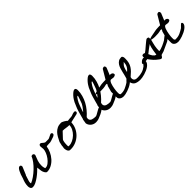

<svg xmlns="http://www.w3.org/2000/svg" viewBox="241 -1638 2715 2715"><g transform="rotate(-45 1598.5 -280.5)"><path d="M13.7 -55.7Q13.7 -89.8 21.5 -122.1Q29.3 -154.3 43 -185.5Q51.8 -218.8 62.5 -247.6Q73.2 -276.4 84.5 -297.4Q95.7 -318.4 107.4 -330.6Q119.1 -342.8 131.8 -342.8Q144.5 -342.8 150.9 -335.4Q157.2 -328.1 157.2 -315.4V-309.6L109.4 -195.3Q108.4 -193.4 104.5 -188Q100.6 -182.6 100.6 -180.7V-176.8Q98.6 -171.9 95.2 -161.1Q91.8 -150.4 87.9 -138.2Q84 -126 80.6 -115.2Q77.1 -104.5 76.2 -100.6Q74.2 -95.7 73.2 -85Q72.3 -74.2 72.3 -71.3Q72.3 -69.3 73.2 -64Q74.2 -58.6 76.2 -56.6Q113.3 -71.3 155.8 -101.1Q198.2 -130.9 237.3 -168Q276.4 -205.1 307.1 -245.6Q337.9 -286.1 352.5 -324.2Q354.5 -325.2 362.3 -327.1Q370.1 -329.1 372.1 -329.1Q373 -329.1 374.5 -329.1Q376 -329.1 377 -329.1Q386.7 -329.1 394 -320.3Q401.4 -311.5 401.4 -302.7Q401.4 -301.8 400.9 -298.8Q400.4 -295.9 400.4 -294.9Q382.8 -252.9 370.1 -214.8Q357.4 -176.8 357.4 -132.8Q357.4 -114.3 358.9 -103Q360.4 -91.8 367.2 -71.3Q368.2 -66.4 371.6 -66.4Q375 -66.4 377.9 -66.4Q407.2 -66.4 436.5 -88.9Q465.8 -111.3 489.7 -144Q513.7 -176.8 528.3 -212.9Q543 -249 543 -276.4Q543 -291 540.5 -304.2Q538.1 -317.4 538.1 -331.1Q538.1 -343.8 544.9 -353.5Q551.8 -363.3 564.5 -363.3Q573.2 -363.3 581.1 -357.9Q588.9 -352.5 596.2 -345.7Q603.5 -338.9 611.3 -333Q619.1 -327.1 628.9 -324.2Q652.3 -324.2 665.5 -324.2Q678.7 -324.2 686 -324.2Q693.4 -324.2 698.2 -325.7Q703.1 -327.1 710 -330.6Q716.8 -334 729 -339.8Q741.2 -345.7 761.7 -355.5Q762.7 -356.4 765.6 -356.4Q768.6 -356.4 769.5 -356.4Q778.3 -356.4 785.2 -350.6Q792 -344.7 792 -335Q792 -324.2 786.6 -317.9Q781.2 -311.5 773.4 -307.1Q765.6 -302.7 756.3 -299.3Q747.1 -295.9 739.3 -293.9Q716.8 -285.2 704.6 -281.7Q692.4 -278.3 686 -276.9Q679.7 -275.4 675.8 -274.9Q671.9 -274.4 664.6 -274.4Q657.2 -274.4 645 -273.9Q632.8 -273.4 610.4 -271.5Q608.4 -271.5 605 -269.5Q601.6 -267.6 600.6 -266.6Q594.7 -222.7 573.7 -177.2Q552.7 -131.8 519.5 -94.2Q486.3 -56.6 442.9 -33.2Q399.4 -9.8 352.5 -9.8Q342.8 -9.8 334.5 -18.1Q326.2 -26.4 319.8 -37.1Q313.5 -47.9 309.6 -59.1Q305.7 -70.3 304.7 -76.2Q303.7 -80.1 302.2 -90.8Q300.8 -101.6 299.3 -114.3Q297.9 -127 296.4 -137.2Q294.9 -147.5 294.9 -152.3Q277.3 -133.8 249 -107.9Q220.7 -82 187.5 -58.1Q154.3 -34.2 120.6 -17.1Q86.9 0 59.6 0Q34.2 0 23.9 -17.6Q13.7 -35.2 13.7 -55.7Z M754.9 -76.2Q754.9 -77.1 755.9 -83Q756.8 -88.9 757.8 -95.2Q758.8 -101.6 759.8 -106.9Q760.7 -112.3 760.7 -114.3V-118.2V-124L774.4 -185.5Q791 -220.7 809.1 -252.9Q827.1 -285.2 850.6 -309.6Q874 -334 904.8 -348.6Q935.5 -363.3 979.5 -363.3Q988.3 -363.3 1001.5 -357.9Q1014.6 -352.5 1027.8 -344.7Q1041 -336.9 1052.2 -328.6Q1063.5 -320.3 1069.3 -313.5Q1099.6 -318.4 1113.3 -318.8Q1127 -319.3 1136.7 -319.8Q1146.5 -320.3 1157.7 -323.2Q1168.9 -326.2 1192.4 -335.9Q1209 -340.8 1224.6 -340.8Q1231.4 -340.8 1237.8 -335Q1244.1 -329.1 1244.1 -321.3Q1244.1 -311.5 1237.3 -303.7Q1230.5 -295.9 1220.7 -293.9L1098.6 -266.6L1087.9 -261.7Q1086.9 -209 1064.5 -161.1Q1042 -113.3 1004.9 -77.1Q967.8 -41 918.9 -20Q870.1 1 817.4 1Q813.5 1 804.7 0.5Q795.9 0 793 0Q771.5 -8.8 763.2 -32.2Q754.9 -55.7 754.9 -76.2ZM817.4 -56.6Q818.4 -51.8 825.2 -51.8Q832 -51.8 835 -51.8Q870.1 -51.8 907.2 -69.8Q944.3 -87.9 974.1 -116.7Q1003.9 -145.5 1022.9 -182.1Q1042 -218.8 1042 -255.9Q1010.7 -255.9 979.5 -261.2Q948.2 -266.6 918.9 -266.6H918L836.9 -180.7Q830.1 -173.8 826.2 -162.1Q822.3 -150.4 820.3 -136.7Q818.4 -123 817.4 -109.4Q816.4 -95.7 816.4 -85Q816.4 -82 816.4 -71.3Q816.4 -60.5 817.4 -56.6Z M1233.4 -176.8Q1233.4 -176.8 1234.9 -178.2Q1236.3 -179.7 1237.3 -180.7Q1239.3 -189.5 1245.1 -210.9Q1251 -232.4 1257.8 -257.3Q1264.6 -282.2 1271 -303.7Q1277.3 -325.2 1280.3 -333Q1281.2 -336.9 1286.6 -350.1Q1292 -363.3 1298.8 -378.9Q1305.7 -394.5 1312.5 -410.2Q1319.3 -425.8 1322.3 -433.6Q1329.1 -447.3 1343.3 -469.7Q1357.4 -492.2 1375.5 -512.2Q1393.6 -532.2 1413.1 -547.4Q1432.6 -562.5 1449.2 -562.5Q1458 -562.5 1463.4 -557.6Q1468.8 -552.7 1471.2 -546.4Q1473.6 -540 1474.6 -532.2Q1475.6 -524.4 1475.6 -518.6Q1475.6 -467.8 1461.4 -417.5Q1447.3 -367.2 1422.9 -321.3Q1398.4 -275.4 1364.7 -234.9Q1331.1 -194.3 1293.9 -162.1Q1293 -159.2 1291.5 -150.4Q1290 -141.6 1289.1 -137.7V-135.7Q1289.1 -116.2 1299.3 -104.5Q1309.6 -92.8 1324.2 -87.4Q1338.9 -82 1356.9 -80.1Q1375 -78.1 1391.6 -78.1Q1400.4 -78.1 1417.5 -86.9Q1434.6 -95.7 1452.6 -106.9Q1470.7 -118.2 1488.3 -127Q1505.9 -135.7 1514.6 -135.7Q1523.4 -135.7 1528.3 -129.9Q1533.2 -124 1533.2 -115.2Q1533.2 -100.6 1510.7 -84Q1488.3 -67.4 1459 -53.2Q1429.7 -39.1 1402.8 -29.3Q1376 -19.5 1367.2 -19.5Q1337.9 -13.7 1312.5 -19Q1287.1 -24.4 1268.6 -37.6Q1250 -50.8 1237.8 -69.8Q1225.6 -88.9 1222.7 -109.4ZM1418 -467.8Q1409.2 -467.8 1397.9 -453.6Q1386.7 -439.5 1376 -420.9Q1365.2 -402.3 1356.9 -385.3Q1348.6 -368.2 1347.7 -362.3Q1344.7 -355.5 1338.9 -339.8Q1333 -324.2 1327.1 -307.1Q1321.3 -290 1315.9 -274.4Q1310.5 -258.8 1308.6 -252H1313.5Q1313.5 -252 1319.3 -259.3Q1325.2 -266.6 1332.5 -276.4Q1339.8 -286.1 1348.1 -296.4Q1356.4 -306.6 1360.4 -313.5Q1364.3 -319.3 1371.1 -331.5Q1377.9 -343.8 1379.9 -346.7Q1383.8 -357.4 1390.6 -375.5Q1397.5 -393.6 1403.3 -411.1Q1409.2 -428.7 1413.6 -441.9Q1418 -455.1 1418 -457Z M1520.5 -176.8Q1520.5 -176.8 1522 -178.2Q1523.4 -179.7 1524.4 -180.7Q1526.4 -189.5 1532.2 -210.9Q1538.1 -232.4 1544.9 -257.3Q1551.8 -282.2 1558.1 -303.7Q1564.5 -325.2 1567.4 -333Q1568.4 -336.9 1573.7 -350.1Q1579.1 -363.3 1585.9 -378.9Q1592.8 -394.5 1599.6 -410.2Q1606.4 -425.8 1609.4 -433.6Q1616.2 -447.3 1630.4 -469.7Q1644.5 -492.2 1662.6 -512.2Q1680.7 -532.2 1700.2 -547.4Q1719.7 -562.5 1736.3 -562.5Q1745.1 -562.5 1750.5 -557.6Q1755.9 -552.7 1758.3 -546.4Q1760.7 -540 1761.7 -532.2Q1762.7 -524.4 1762.7 -518.6Q1762.7 -467.8 1748.5 -417.5Q1734.4 -367.2 1710 -321.3Q1685.5 -275.4 1651.9 -234.9Q1618.2 -194.3 1581.1 -162.1Q1580.1 -159.2 1578.6 -150.4Q1577.1 -141.6 1576.2 -137.7V-135.7Q1576.2 -116.2 1586.4 -104.5Q1596.7 -92.8 1611.3 -87.4Q1626 -82 1644 -80.1Q1662.1 -78.1 1678.7 -78.1Q1687.5 -78.1 1704.6 -86.9Q1721.7 -95.7 1739.7 -106.9Q1757.8 -118.2 1775.4 -127Q1793 -135.7 1801.8 -135.7Q1810.5 -135.7 1815.4 -129.9Q1820.3 -124 1820.3 -115.2Q1820.3 -100.6 1797.9 -84Q1775.4 -67.4 1746.1 -53.2Q1716.8 -39.1 1689.9 -29.3Q1663.1 -19.5 1654.3 -19.5Q1625 -13.7 1599.6 -19Q1574.2 -24.4 1555.7 -37.6Q1537.1 -50.8 1524.9 -69.8Q1512.7 -88.9 1509.8 -109.4ZM1705.1 -467.8Q1696.3 -467.8 1685.1 -453.6Q1673.8 -439.5 1663.1 -420.9Q1652.3 -402.3 1644 -385.3Q1635.7 -368.2 1634.8 -362.3Q1631.8 -355.5 1626 -339.8Q1620.1 -324.2 1614.3 -307.1Q1608.4 -290 1603 -274.4Q1597.7 -258.8 1595.7 -252H1600.6Q1600.6 -252 1606.4 -259.3Q1612.3 -266.6 1619.6 -276.4Q1627 -286.1 1635.3 -296.4Q1643.6 -306.6 1647.5 -313.5Q1651.4 -319.3 1658.2 -331.5Q1665 -343.8 1667 -346.7Q1670.9 -357.4 1677.7 -375.5Q1684.6 -393.6 1690.4 -411.1Q1696.3 -428.7 1700.7 -441.9Q1705.1 -455.1 1705.1 -457Z M1816.4 -261.7Q1818.4 -265.6 1824.2 -273.9Q1830.1 -282.2 1830.1 -288.1V-291Q1830.1 -292 1828.1 -293.5Q1826.2 -294.9 1825.2 -294.9H1807.6Q1782.2 -287.1 1750.5 -284.2Q1718.8 -281.2 1689 -282.2Q1659.2 -283.2 1637.7 -287.6Q1616.2 -292 1612.3 -297.9Q1608.4 -303.7 1627 -312Q1645.5 -320.3 1697.3 -329.1Q1700.2 -329.1 1710.4 -331.5Q1720.7 -334 1732.9 -335.9Q1745.1 -337.9 1755.9 -340.3Q1766.6 -342.8 1769.5 -342.8Q1773.4 -343.8 1786.1 -344.2Q1798.8 -344.7 1812 -345.7Q1825.2 -346.7 1837.4 -346.7Q1849.6 -346.7 1854.5 -346.7L1859.4 -352.5L1935.5 -480.5Q1939.5 -487.3 1949.7 -491.2Q1960 -495.1 1965.8 -495.1Q1978.5 -495.1 1983.4 -484.9Q1988.3 -474.6 1988.3 -464.8Q1988.3 -463.9 1987.8 -462.9Q1987.3 -461.9 1987.3 -460.9V-457L1944.3 -352.5V-346.7Q1946.3 -352.5 1951.7 -352.5Q1957 -352.5 1960 -352.5Q1974.6 -352.5 1988.3 -342.8Q2002 -333 2002 -316.4Q2002 -308.6 1997.1 -303.7Q1992.2 -298.8 1985.4 -295.9Q1978.5 -293 1970.7 -291.5Q1962.9 -290 1957 -290Q1945.3 -290 1935.1 -293Q1924.8 -295.9 1913.1 -295.9Q1902.3 -295.9 1893.6 -284.7Q1884.8 -273.4 1877.4 -255.4Q1870.1 -237.3 1865.2 -214.8Q1860.4 -192.4 1856.4 -170.9Q1852.5 -149.4 1851.1 -130.9Q1849.6 -112.3 1849.6 -102.5Q1849.6 -98.6 1850.1 -86.9Q1850.6 -75.2 1850.6 -71.3Q1851.6 -65.4 1855.5 -61Q1859.4 -56.6 1863.3 -51.8H1885.7Q1924.8 -51.8 1963.4 -69.3Q2002 -86.9 2036.1 -109.4Q2038.1 -110.4 2045.4 -118.7Q2052.7 -127 2061.5 -135.3Q2070.3 -143.6 2077.6 -150.4Q2085 -157.2 2087.9 -157.2Q2094.7 -157.2 2100.6 -150.4Q2106.4 -143.6 2106.4 -135.7Q2106.4 -117.2 2093.3 -99.6Q2080.1 -82 2059.6 -66.9Q2039.1 -51.8 2012.7 -39.1Q1986.3 -26.4 1960.4 -17.6Q1934.6 -8.8 1911.6 -3.9Q1888.7 1 1874 1Q1860.4 1 1845.7 -2.4Q1831.1 -5.9 1819.3 -13.7Q1807.6 -21.5 1799.8 -33.2Q1792 -44.9 1792 -62.5V-170.9Z M2077.1 -152.3Q2079.1 -158.2 2083.5 -173.3Q2087.9 -188.5 2092.3 -206.1Q2096.7 -223.6 2100.1 -239.7Q2103.5 -255.9 2105.5 -261.7Q2111.3 -285.2 2119.6 -312.5Q2127.9 -339.8 2142.6 -363.3Q2157.2 -386.7 2180.2 -401.9Q2203.1 -417 2237.3 -417Q2250 -417 2255.4 -407.7Q2260.7 -398.4 2264.6 -387.7Q2264.6 -383.8 2265.1 -373.5Q2265.6 -363.3 2265.6 -359.4Q2265.6 -317.4 2257.3 -285.2Q2249 -252.9 2231.9 -225.6Q2214.8 -198.2 2190.4 -174.3Q2166 -150.4 2134.8 -124Q2133.8 -121.1 2131.8 -114.3Q2129.9 -107.4 2129.9 -104.5V-102.5Q2129.9 -85 2135.7 -74.2Q2141.6 -63.5 2151.9 -57.1Q2162.1 -50.8 2175.3 -49.3Q2188.5 -47.9 2204.1 -47.9Q2250 -47.9 2292 -60.5Q2334 -73.2 2369.1 -101.6Q2374 -106.4 2381.3 -115.7Q2388.7 -125 2396.5 -134.8Q2404.3 -144.5 2413.1 -151.9Q2421.9 -159.2 2431.6 -159.2Q2441.4 -159.2 2443.4 -151.4Q2445.3 -143.6 2445.3 -135.7Q2445.3 -114.3 2432.1 -95.2Q2418.9 -76.2 2397.9 -61Q2377 -45.9 2350.1 -34.2Q2323.2 -22.5 2296.9 -14.6Q2270.5 -6.8 2246.6 -2.9Q2222.7 1 2206.1 1Q2154.3 1 2119.6 -16.1Q2085 -33.2 2072.3 -85ZM2216.8 -344.7Q2197.3 -327.1 2186 -313Q2174.8 -298.8 2168.5 -283.7Q2162.1 -268.6 2157.7 -251Q2153.3 -233.4 2148.4 -210Q2167 -224.6 2179.2 -239.3Q2191.4 -253.9 2199.2 -269.5Q2207 -285.2 2210.9 -303.2Q2214.8 -321.3 2216.8 -344.7Z M2478.5 -137.7Q2470.7 -133.8 2461.9 -133.3Q2453.1 -132.8 2444.3 -132.8Q2435.5 -132.8 2426.8 -132.3Q2418 -131.8 2409.2 -127.9Q2392.6 -126 2387.7 -130.4Q2382.8 -134.8 2384.8 -142.6Q2386.7 -150.4 2395.5 -160.2Q2404.3 -169.9 2415.5 -176.8Q2426.8 -183.6 2439.9 -186.5Q2453.1 -189.5 2463.9 -185.5Q2459 -203.1 2464.8 -215.8Q2470.7 -228.5 2488.3 -228.5Q2497.1 -228.5 2504.4 -227.1Q2511.7 -225.6 2515.6 -218.8Q2530.3 -227.5 2554.7 -248.5Q2579.1 -269.5 2605 -291.5Q2630.9 -313.5 2652.3 -330.6Q2673.8 -347.7 2681.6 -347.7Q2684.6 -347.7 2689.5 -347.2Q2694.3 -346.7 2699.7 -344.7Q2705.1 -342.8 2708.5 -340.3Q2711.9 -337.9 2711.9 -333V-291Q2705.1 -263.7 2698.7 -239.7Q2692.4 -215.8 2688 -192.9Q2683.6 -169.9 2681.6 -146.5Q2679.7 -123 2679.7 -96.7Q2695.3 -96.7 2717.3 -103.5Q2739.3 -110.4 2761.7 -120.1Q2784.2 -129.9 2803.7 -140.1Q2823.2 -150.4 2835 -157.2Q2836.9 -158.2 2843.8 -164.1Q2850.6 -169.9 2858.4 -176.3Q2866.2 -182.6 2873.5 -188Q2880.9 -193.4 2882.8 -195.3Q2884.8 -197.3 2892.6 -200.7Q2900.4 -204.1 2901.4 -205.1Q2905.3 -206.1 2908.7 -202.6Q2912.1 -199.2 2915 -194.8Q2918 -190.4 2919.4 -186Q2920.9 -181.6 2920.9 -180.7Q2920.9 -170.9 2913.1 -161.1Q2905.3 -151.4 2894.5 -143.1Q2883.8 -134.8 2872.6 -127.4Q2861.3 -120.1 2855.5 -114.3Q2847.7 -110.4 2828.6 -101.6Q2809.6 -92.8 2788.1 -83Q2766.6 -73.2 2747.6 -64.5Q2728.5 -55.7 2720.7 -51.8Q2718.8 -50.8 2711.9 -49.3Q2705.1 -47.9 2697.3 -44.9Q2689.5 -42 2682.1 -40.5Q2674.8 -39.1 2672.9 -38.1Q2664.1 -35.2 2659.7 -28.3Q2655.3 -21.5 2650.9 -14.6Q2646.5 -7.8 2640.1 -2.9Q2633.8 2 2620.1 0Q2619.1 -1 2611.8 -4.4Q2604.5 -7.8 2602.5 -9.8Q2579.1 -26.4 2562.5 -41Q2545.9 -55.7 2532.2 -69.8Q2518.6 -84 2506.3 -100.6Q2494.1 -117.2 2478.5 -137.7ZM2540 -176.8Q2546.9 -162.1 2553.2 -148.4Q2559.6 -134.8 2568.4 -122.6Q2577.1 -110.4 2588.4 -101.6Q2599.6 -92.8 2616.2 -90.8Q2618.2 -105.5 2621.1 -126Q2624 -146.5 2627.9 -168.9Q2631.8 -191.4 2637.2 -213.4Q2642.6 -235.4 2649.4 -252H2639.6Q2624 -241.2 2610.4 -230.5Q2597.7 -220.7 2585 -211.4Q2572.3 -202.1 2564.5 -195.3Q2563.5 -194.3 2561.5 -192.4Q2559.6 -190.4 2558.6 -190.4Q2557.6 -188.5 2549.8 -183.6Q2542 -178.7 2540 -176.8ZM2649.4 -266.6Q2646.5 -266.6 2646.5 -262.2Q2646.5 -257.8 2649.4 -257.8Q2653.3 -257.8 2653.3 -262.2Q2653.3 -266.6 2649.4 -266.6Z M2907.2 -261.7Q2909.2 -265.6 2915 -273.9Q2920.9 -282.2 2920.9 -288.1V-291Q2920.9 -292 2918.9 -293.5Q2917 -294.9 2916 -294.9H2898.4Q2873 -287.1 2841.3 -284.2Q2809.6 -281.2 2779.8 -282.2Q2750 -283.2 2728.5 -287.6Q2707 -292 2703.1 -297.9Q2699.2 -303.7 2717.8 -312Q2736.3 -320.3 2788.1 -329.1Q2791 -329.1 2801.3 -331.5Q2811.5 -334 2823.7 -335.9Q2835.9 -337.9 2846.7 -340.3Q2857.4 -342.8 2860.4 -342.8Q2864.3 -343.8 2877 -344.2Q2889.6 -344.7 2902.8 -345.7Q2916 -346.7 2928.2 -346.7Q2940.4 -346.7 2945.3 -346.7L2950.2 -352.5L3026.4 -480.5Q3030.3 -487.3 3040.5 -491.2Q3050.8 -495.1 3056.6 -495.1Q3069.3 -495.1 3074.2 -484.9Q3079.1 -474.6 3079.1 -464.8Q3079.1 -463.9 3078.6 -462.9Q3078.1 -461.9 3078.1 -460.9V-457L3035.2 -352.5V-346.7Q3037.1 -352.5 3042.5 -352.5Q3047.9 -352.5 3050.8 -352.5Q3065.4 -352.5 3079.1 -342.8Q3092.8 -333 3092.8 -316.4Q3092.8 -308.6 3087.9 -303.7Q3083 -298.8 3076.2 -295.9Q3069.3 -293 3061.5 -291.5Q3053.7 -290 3047.9 -290Q3036.1 -290 3025.9 -293Q3015.6 -295.9 3003.9 -295.9Q2993.2 -295.9 2984.4 -284.7Q2975.6 -273.4 2968.3 -255.4Q2960.9 -237.3 2956.1 -214.8Q2951.2 -192.4 2947.3 -170.9Q2943.4 -149.4 2941.9 -130.9Q2940.4 -112.3 2940.4 -102.5Q2940.4 -98.6 2940.9 -86.9Q2941.4 -75.2 2941.4 -71.3Q2942.4 -65.4 2946.3 -61Q2950.2 -56.6 2954.1 -51.8H2976.6Q3015.6 -51.8 3054.2 -69.3Q3092.8 -86.9 3127 -109.4Q3128.9 -110.4 3136.2 -118.7Q3143.6 -127 3152.3 -135.3Q3161.1 -143.6 3168.5 -150.4Q3175.8 -157.2 3178.7 -157.2Q3185.5 -157.2 3191.4 -150.4Q3197.3 -143.6 3197.3 -135.7Q3197.3 -117.2 3184.1 -99.6Q3170.9 -82 3150.4 -66.9Q3129.9 -51.8 3103.5 -39.1Q3077.1 -26.4 3051.3 -17.6Q3025.4 -8.8 3002.4 -3.9Q2979.5 1 2964.8 1Q2951.2 1 2936.5 -2.4Q2921.9 -5.9 2910.2 -13.7Q2898.4 -21.5 2890.6 -33.2Q2882.8 -44.9 2882.8 -62.5V-170.9Z"/></g></svg>

Font: Cedarville Cursive
Style: Regular
Weight: 400
Designer: Kimberly Geswein
Foundry: Kimberly Geswein
Version: Version 1.001 2010